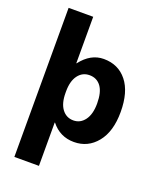

<svg xmlns="http://www.w3.org/2000/svg" viewBox="-173 -852 965 1174"><g transform="rotate(20 309.5 -265.0)"><path d="M430 -260Q430 -333 403 -370Q376 -407 328 -407Q282 -407 254 -369.5Q226 -332 226 -265V-255Q226 -187 254 -150Q282 -113 328 -113Q373 -113 401.5 -151.5Q430 -190 430 -260ZM583 -260Q583 -133 525 -61.5Q467 10 376 10Q285 10 228 -62H226V220H66V-750H226V-448H228Q291 -530 376 -530Q471 -530 527 -460Q583 -390 583 -260Z"/></g></svg>

Font: M PLUS 1p ExtraBold
Style: Regular
Weight: 800
Version: Version 1.062